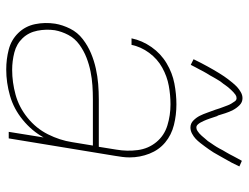

<svg xmlns="http://www.w3.org/2000/svg" viewBox="-111 -679 798 616"><g transform="rotate(90 288.0 -371.0)"><path d="M203 8Q245 8 287 -4Q329 -16 364.5 -45Q400 -74 421 -112L403 0H424L480 -341Q482 -353 483.5 -364.5Q485 -376 485 -388Q485 -421 473 -451.5Q461 -482 437 -502Q413 -522 381 -530Q349 -538 315 -538Q282 -538 248 -531.5Q214 -525 183 -506.5Q152 -488 131 -458Q110 -428 103 -394H124Q130 -424 149.5 -450.5Q169 -477 197 -492.5Q225 -508 255 -513.5Q285 -519 315 -519Q350 -519 382.5 -509Q415 -499 436 -473.5Q457 -448 461.5 -414Q466 -380 460 -345L451 -289H299Q274 -289 249.5 -287Q225 -285 200 -279.5Q175 -274 151 -264Q127 -254 105.5 -237.5Q84 -221 72 -197Q60 -173 56 -149Q51 -116 57.5 -84.5Q64 -53 86 -30.5Q108 -8 139 0Q170 8 203 8ZM204 -11Q176 -11 148.5 -18Q121 -25 102.5 -44.5Q84 -64 78.5 -92Q73 -120 77 -148Q81 -170 92 -191Q103 -212 123 -226.5Q143 -241 165 -249.5Q187 -258 209.5 -262.5Q232 -267 254 -268.5Q276 -270 299 -270H447L436 -203Q430 -164 411 -126Q392 -88 358 -60.5Q324 -33 284 -22Q244 -11 204 -11ZM389 -583Q399 -583 408.5 -588Q418 -593 425 -599.5Q432 -606 439 -615Q446 -624 450 -629.5Q454 -635 459 -642Q464 -649 469 -657Q474 -665 479 -674.5Q484 -684 490 -694Q496 -704 502 -715.5Q508 -727 514 -740L496 -748Q492 -741 488.5 -734.5Q485 -728 481.5 -721.5Q478 -715 475 -709Q472 -703 468.5 -697.5Q465 -692 462 -686.5Q459 -681 456.5 -676Q454 -671 451 -666.5Q448 -662 445.5 -658Q443 -654 440 -650Q437 -646 435 -642.5Q433 -639 430.5 -636.5Q428 -634 424 -629Q420 -624 415.5 -619Q411 -614 408 -611.5Q405 -609 400 -605.5Q395 -602 389 -602Q384 -602 380 -606Q376 -610 373 -615.5Q370 -621 368 -625.5Q366 -630 364 -635Q362 -640 360 -646Q358 -652 356 -658Q354 -664 352 -670H351Q347 -683 343 -695.5Q339 -708 333 -719.5Q327 -731 317.5 -740.5Q308 -750 295 -750Q285 -750 275.5 -744.5Q266 -739 259.5 -733Q253 -727 245.5 -718Q238 -709 234 -703.5Q230 -698 225 -691Q220 -684 215 -675.5Q210 -667 204.5 -658Q199 -649 193.5 -638.5Q188 -628 182 -617Q176 -606 170 -593L188 -584Q192 -592 195.5 -598.5Q199 -605 202.5 -611.5Q206 -618 209 -624Q212 -630 215.5 -635.5Q219 -641 222 -646Q225 -651 227.5 -656Q230 -661 233 -665.5Q236 -670 238.5 -674.5Q241 -679 244 -682.5Q247 -686 249.5 -689.5Q252 -693 254 -696Q256 -699 260 -704Q264 -709 268.5 -713.5Q273 -718 276 -721Q279 -724 284 -727.5Q289 -731 295 -731Q301 -731 305 -725.5Q309 -720 312.5 -714Q316 -708 318 -702.5Q320 -697 322.5 -690.5Q325 -684 327.5 -677Q330 -670 332 -663Q337 -650 341.5 -637Q346 -624 351.5 -613Q357 -602 366.5 -592.5Q376 -583 389 -583Z"/></g></svg>

Font: Iosevka Sparkle Thin Oblique
Style: Regular
Weight: 100
Italic angle: -9°
Designer: Belleve Invis
Foundry: Belleve Invis
Version: Version 4.5.0; ttfautohint (v1.8.3)